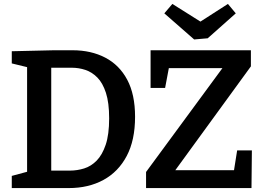

<svg xmlns="http://www.w3.org/2000/svg" viewBox="-20 -958 1348 978"><path d="M350 -702Q444 -702 516 -664.5Q588 -627 628 -552Q668 -477 668 -363Q668 -244 625.5 -163.5Q583 -83 507 -41.5Q431 0 330 0H40V-62L118 -83V-616L40 -635V-697L254 -702ZM336 -89Q373 -89 408.5 -100Q444 -111 472.5 -140Q501 -169 518.5 -221Q536 -273 536 -355Q536 -435 519.5 -485.5Q503 -536 475.5 -563.5Q448 -591 414.5 -602Q381 -613 346 -613H241V-89ZM724 0V-82L1113 -611H840L821 -510H747V-702H1258V-620L873 -91H1172L1188 -192H1263L1261 0ZM1141 -938 1181 -890 1038 -763 969 -757 817 -890 858 -938 1001 -848Z"/></svg>

Font: Bitter SemiBold
Style: Regular
Weight: 600
Designer: Sol Matas, and Bitter project Authors
Foundry: Sol Matas
Version: Version 2.001